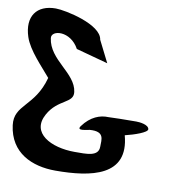

<svg xmlns="http://www.w3.org/2000/svg" viewBox="-97 -970 1006 1049"><g transform="rotate(10 406.5 -445.5)"><path d="M374.1 -273C350 -240 412.7 -260 426.6 -261C509.4 -266.9 498.3 -220.4 498 -180C497.6 -124.9 432.5 -128 364.6 -128C234.2 -128 112.4 -189.8 174.4 -302C226.3 -396 314.5 -386.9 306.4 -450C293.2 -553.7 144.4 -598.8 129.2 -718C123.3 -764 229.7 -776 279.5 -684L456.6 -636L396.3 -756C385.7 -839 181.9 -882 128.2 -882C22.9 -882 -28.9 -812 7.2 -702C30.1 -632.2 107.9 -555 152.9 -501C108.3 -334 -7.8 -327 6.8 -213C26 -62.7 149.2 -9 278.8 -9C478.3 -9 678 -47.9 619.1 -265.2C670.1 -277.3 742.4 -302.1 740.1 -320C736.9 -345.1 686.2 -350.1 668.2 -350C593.7 -349.6 544.8 -348.7 513.9 -347.2C468.6 -349.5 416.1 -330.6 374.1 -273Z"/></g></svg>

Font: Rocketfuel
Style: Regular
Weight: 400
Designer: Mew Too
Foundry: Cannot Into Space Fonts.
Version: Version 0.27